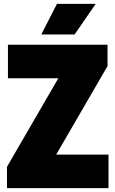

<svg xmlns="http://www.w3.org/2000/svg" viewBox="-20 -971 596 991"><path d="M16 0V-110L281 -567H21V-740H535V-630L270 -173H540V0ZM193 -793 274 -951H474L365 -793Z"/></svg>

Font: Encode Sans Condensed Black
Style: Regular
Weight: 900
Width: 3
Designer: Multiple Designers
Foundry: Impallari Type
Version: Version 3.000; ttfautohint (v1.8.3) -l 8 -r 50 -G 200 -x 14 